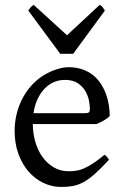

<svg xmlns="http://www.w3.org/2000/svg" viewBox="-20 -740 502 775"><path d="M242.2 -417.5Q216.8 -417.5 195.6 -407.7Q174.3 -397.9 158 -380.1Q141.6 -362.3 130.6 -337.6Q119.6 -313 115.2 -283.2H324.2Q335.4 -283.2 339.1 -286.9Q342.8 -290.5 342.8 -300.8Q342.8 -314 339.1 -333.7Q335.4 -353.5 324.5 -372.3Q313.5 -391.1 293.7 -404.3Q273.9 -417.5 242.2 -417.5ZM422.9 -272Q414.1 -262.2 399.4 -253.9Q384.8 -245.6 369.1 -239.3H112.3Q112.8 -201.2 122.8 -166.7Q132.8 -132.3 151.6 -106.2Q170.4 -80.1 197 -64.5Q223.6 -48.8 256.8 -48.8Q272 -48.8 286.4 -50.8Q300.8 -52.7 317.4 -59.6Q334 -66.4 354.2 -79.6Q374.5 -92.8 401.9 -115.2Q408.2 -111.8 412.8 -105.5Q417.5 -99.1 419.9 -95.2Q387.2 -59.6 362.5 -37.8Q337.9 -16.1 316.2 -4.4Q294.4 7.3 273.2 11Q252 14.6 227.1 14.6Q189.5 14.6 155.5 -1.5Q121.6 -17.6 95.7 -47.1Q69.8 -76.7 54.4 -118.4Q39.1 -160.2 39.1 -211.9Q39.1 -244.6 46.4 -276.4Q53.7 -308.1 67.6 -336.4Q81.5 -364.7 101.6 -388.7Q121.6 -412.6 147 -430.2Q157.7 -437.5 171.1 -444.6Q184.6 -451.7 199.2 -457Q213.9 -462.4 228.3 -465.6Q242.7 -468.8 255.9 -468.8Q287.6 -468.8 312.5 -460Q337.4 -451.2 356 -436.3Q374.5 -421.4 387.2 -401.6Q399.9 -381.8 408 -359.9Q416 -337.9 419.4 -315.2Q422.9 -292.5 422.9 -272ZM275.4 -522.9H223.1L94.2 -697.3Q97.7 -702.1 100.1 -705.6Q102.5 -709 104.7 -711.4Q106.9 -713.9 109.6 -715.8Q112.3 -717.8 116.2 -720.2L250.5 -597.7L382.3 -720.2Q390.6 -715.8 394 -711.4Q397.5 -707 403.3 -697.3Z"/></svg>

Font: Gentium Plus Afr
Style: Regular
Weight: 400
Designer: J. Victor Gaultney, Annie Olsen, Iska Routamaa, Becca Hirsbrunner
Foundry: SIL International
Version: Version 5.000